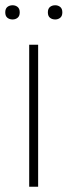

<svg xmlns="http://www.w3.org/2000/svg" viewBox="-40 -710 257 730"><path d="M8 -636Q-4 -636 -12 -642.5Q-20 -649 -20 -663Q-20 -677 -12 -683.5Q-4 -690 8 -690Q19 -690 27 -683.5Q35 -677 35 -663Q35 -649 27 -642.5Q19 -636 8 -636ZM170 -636Q158 -636 150 -642.5Q142 -649 142 -663Q142 -677 150 -683.5Q158 -690 170 -690Q181 -690 189 -683.5Q197 -677 197 -663Q197 -649 189 -642.5Q181 -636 170 -636ZM71 -540H105V0H71Z"/></svg>

Font: Encode Sans Compressed
Style: Thin
Weight: 100
Designer: Pablo Impallari, Andres Torresi
Foundry: Pablo Impallari, Andres Torresi
Version: Version 1.000; ttfautohint (v1.00) -l 8 -r 50 -G 200 -x 14 -